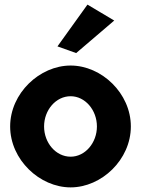

<svg xmlns="http://www.w3.org/2000/svg" viewBox="-20 -789 617 832"><path d="M229 -588 310 -559 475 -700 359 -769ZM171 -241C171 -312 222 -372 286 -372C349 -372 400 -312 400 -241C400 -170 349 -110 286 -110C222 -110 171 -170 171 -241ZM24 -241C24 -97 152 23 286 23C420 23 547 -97 547 -241C547 -385 420 -505 286 -505C152 -505 24 -385 24 -241Z"/></svg>

Font: Bluebird
Style: SfBdNrw
Weight: 700
Designer: Jasper
Foundry: Cannot Into Space Fonts
Version: Version 0.98